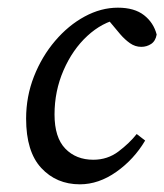

<svg xmlns="http://www.w3.org/2000/svg" viewBox="-20 -469 428 500"><path d="M188 11Q127 11 87.5 -31.5Q48 -74 48 -160Q48 -218 68.5 -270Q89 -322 123.5 -362.5Q158 -403 200.5 -426Q243 -449 287 -449Q330 -449 355 -429.5Q380 -410 388 -379Q385 -362 373.5 -354.5Q362 -347 348 -347Q332 -347 318.5 -356.5Q305 -366 293 -380L252 -429L291 -420Q246 -411 207.5 -375.5Q169 -340 145.5 -286Q122 -232 122 -171Q122 -111 150 -82Q178 -53 223 -53Q260 -53 288.5 -74.5Q317 -96 336 -120L358 -103Q329 -54 283 -21.5Q237 11 188 11Z"/></svg>

Font: Lisu Bosa Light
Style: Italic
Weight: 300
Italic angle: -19°
Designer: David Morse, Annie Olsen, Victor Gaultney, Frank Grießhammer (Latin)
Foundry: SIL International
Version: Version 2.000